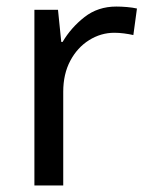

<svg xmlns="http://www.w3.org/2000/svg" viewBox="-20 -566 453 586"><path d="M335 -546Q350 -546 367.5 -544.5Q385 -543 398 -540L387 -459Q374 -462 358.5 -464Q343 -466 329 -466Q288 -466 252 -443.5Q216 -421 194.5 -380.5Q173 -340 173 -286V0H85V-536H157L167 -438H171Q197 -482 238 -514Q279 -546 335 -546Z"/></svg>

Font: Noto Sans Saurashtra
Style: Regular
Weight: 400
Designer: Monotype Design Team
Foundry: Monotype Imaging Inc.
Version: Version 2.001; ttfautohint (v1.8.4.7-5d5b)